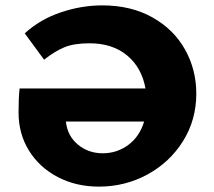

<svg xmlns="http://www.w3.org/2000/svg" viewBox="-20 -686 797 714"><path d="M710 -338Q710 -240 660.5 -161Q611 -82 528 -37Q445 8 348 8Q263 8 195 -27.5Q127 -63 88 -125.5Q49 -188 49 -268Q49 -325 53 -357H521Q507 -435 452.5 -480Q398 -525 313 -525Q255 -525 219 -510Q183 -495 144 -464L72 -562Q129 -614 206 -640Q283 -666 360 -666Q467 -666 546.5 -621.5Q626 -577 668 -502Q710 -427 710 -338ZM516 -234H225Q231 -180 270 -148Q309 -116 362 -116Q415 -116 457 -147Q499 -178 516 -234Z"/></svg>

Font: Ysabeau Heavy
Style: Regular
Weight: 800
Designer: Christian Thalmann (Catharsis Fonts)
Version: Version 0.003